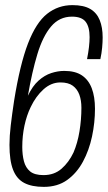

<svg xmlns="http://www.w3.org/2000/svg" viewBox="-20 -718 421 750"><path d="M151 12Q104 12 74.5 -3.5Q45 -19 31 -55Q17 -91 17 -152Q17 -186 22 -228.5Q27 -271 35 -324Q58 -467 89.5 -548.5Q121 -630 164 -664Q207 -698 263 -698Q307 -698 332.5 -683Q358 -668 369.5 -639.5Q381 -611 381 -572Q381 -554 379 -532Q377 -510 372 -487H320Q325 -512 327.5 -534Q330 -556 330 -573Q330 -613 314.5 -633Q299 -653 261 -653Q212 -653 179.5 -614.5Q147 -576 126 -506.5Q105 -437 89 -344Q107 -382 130.5 -403Q154 -424 180 -432.5Q206 -441 231 -441Q274 -441 300 -423.5Q326 -406 338.5 -373Q351 -340 351 -293Q351 -239 339.5 -185Q328 -131 304 -86.5Q280 -42 242.5 -15Q205 12 151 12ZM150 -34Q192 -34 220.5 -59Q249 -84 267 -122Q283 -159 290.5 -205Q298 -251 298 -297Q298 -326 290 -348Q282 -370 264.5 -383Q247 -396 216 -396Q180 -396 150 -369Q120 -342 100 -300Q84 -267 75.5 -227Q67 -187 67 -144Q67 -113 73.5 -88Q80 -63 97.5 -48.5Q115 -34 150 -34Z"/></svg>

Font: Archivo ExtraCondensed ExtraLight
Style: Italic
Weight: 250
Width: 2
Italic angle: -10°
Designer: Hector Gatti
Foundry: Omnibus-Type
Version: Version 2.001